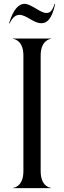

<svg xmlns="http://www.w3.org/2000/svg" viewBox="-20 -981 334 1001"><path d="M47.5 0H246.5V-1.5C241.5 -1.5 192 -9 192 -88.5V-691.5C192 -771 241.5 -778.5 246.5 -778.5V-780H47.5V-778.5C52.5 -778.5 102 -771 102 -691.5V-88.5C102 -9 52.5 -1.5 47.5 -1.5ZM27 -859H30C46.5 -893.5 64 -903.5 81 -903.5C119 -903.5 153 -860 196 -860C225.5 -860 251 -883 267.5 -960H264.5C250 -917 237 -913.5 220.5 -913.5C190 -913.5 142.5 -961 108 -961C78 -961 49.5 -933.5 27 -859Z"/></svg>

Font: Beautique Display
Style: Regular
Weight: 400
Designer: Nhat-Quang Ngo
Version: Version 1.100;Glyphs 3.2.3 (3260)